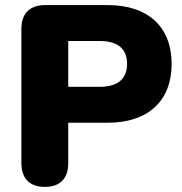

<svg xmlns="http://www.w3.org/2000/svg" viewBox="-20 -725 716 754"><path d="M156 9C216 9 248 -24 248 -84V-243H403C563 -243 654 -330 654 -474C654 -618 563 -705 403 -705H157C97 -705 64 -672 64 -612V-84C64 -24 97 9 156 9ZM248 -564H371C441 -564 479 -535 479 -474C479 -414 441 -384 371 -384H248Z"/></svg>

Font: Nunito Black
Style: Regular
Weight: 900
Designer: Vernon Adams
Foundry: Vernon Adams
Version: Version 3.602